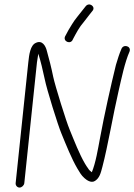

<svg xmlns="http://www.w3.org/2000/svg" viewBox="-20 -830 605 865"><path d="M308.4 -653C323.2 -680.7 336.9 -707.7 357.6 -731C366.1 -742.3 374.6 -753.3 383.1 -764L395.8 -780C413.6 -799 382.7 -822.3 366.1 -802L328 -754C318.8 -742.7 311 -731.7 304.6 -721C296.1 -707 296.1 -707 288.8 -695C280.8 -680.9 278.3 -675.4 272.7 -665C263.8 -642.2 299.6 -628.1 308.4 -653ZM89.5 -5 146.5 -549C148.1 -563.7 151.4 -576 152.6 -588C163.4 -553.9 172.8 -514.7 181.6 -473C190.4 -427.9 240.9 -265.9 256.9 -228C278.5 -175.3 302.7 -114.8 328.4 -71C339.4 -53 345.4 -41 359.9 -28C369.1 -19.8 390 -3.3 408.1 -15C428.2 -28.1 433.6 -48.8 441.2 -78C465.7 -170.6 490.6 -318.8 513.8 -418C528 -479.9 542 -548.6 563.7 -598C572.5 -622.9 535.3 -632.9 526.8 -609C517.5 -587.6 510.1 -564 502.4 -538C480.2 -448.3 449.4 -310.3 431 -210C420.9 -156.5 411.3 -96.8 393.7 -54C387.2 -58.6 380.3 -64.8 376.5 -72C372.4 -77.3 367.8 -84.3 362.7 -93C337.2 -136.6 315.2 -193.8 293.8 -246C278.7 -281.5 228.6 -442.2 219.7 -484C211.3 -525.6 200.7 -566.8 191 -601C185.7 -622.9 170.4 -650.6 141.8 -637C116.7 -626.7 111.2 -584.3 107.5 -549L50.5 -5C49.4 5.3 57.8 15 67.9 15C78.1 15 88.4 5.3 89.5 -5Z"/></svg>

Font: Just Breathe
Style: Obl2
Weight: 400
Foundry: Cannot Into Space Fonts
Version: Version 0.72